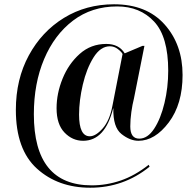

<svg xmlns="http://www.w3.org/2000/svg" viewBox="-20 -734 915 896"><path d="M401 142Q557 142 678 44L674 35Q609 86 543 108.5Q477 131 408 131Q138 131 138 -201Q138 -345 186 -458.5Q234 -572 321 -638Q408 -704 527 -704Q633 -704 699 -633.5Q765 -563 765 -404Q765 -326 747.5 -253Q730 -180 699.5 -133.5Q669 -87 630 -87Q588 -87 588 -144Q588 -176 593 -211.5Q598 -247 605 -274L654 -520H645L562 -485Q535 -529 476 -529Q404 -529 352 -482.5Q300 -436 272 -367Q244 -298 244 -229Q244 -154 281 -115.5Q318 -77 368 -77Q470 -77 508 -228H509Q507 -140 547 -108.5Q587 -77 626 -77Q703 -77 767.5 -162.5Q832 -248 832 -384Q832 -526 748 -620Q664 -714 512 -714Q382 -714 278.5 -650.5Q175 -587 114.5 -475.5Q54 -364 54 -221Q54 -36 152.5 53Q251 142 401 142ZM399 -98Q349 -98 349 -199Q349 -265 366.5 -339.5Q384 -414 416.5 -466Q449 -518 493 -518Q513 -518 530 -505Q547 -492 552 -482L505 -242Q492 -172 459.5 -135Q427 -98 399 -98Z"/></svg>

Font: Noto Serif Display SemiCondensed Extra
Style: Regular
Weight: 800
Width: 4
Designer: Monotype Design Team
Foundry: Monotype Imaging Inc.
Version: Version 1.900